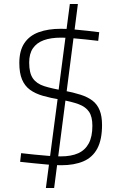

<svg xmlns="http://www.w3.org/2000/svg" viewBox="-20 -813 600 954"><path d="M208 121 267 -327 306 -320 249 121ZM310 -350 270 -357 327 -793H367ZM284 8Q257 8 220 5Q183 2 146 -2Q109 -6 80 -9L85 -52Q113 -49 149.5 -45Q186 -41 221.5 -38.5Q257 -36 282 -36Q334 -36 368.5 -51.5Q403 -67 421 -100.5Q439 -134 439 -188Q439 -233 422.5 -257.5Q406 -282 371.5 -295Q337 -308 280 -318Q231 -326 193 -337Q155 -348 129 -367Q103 -386 89.5 -418Q76 -450 76 -500Q76 -561 101 -598.5Q126 -636 172.5 -653Q219 -670 282 -670Q309 -670 344.5 -667Q380 -664 414.5 -660Q449 -656 473 -653L468 -610Q441 -613 405.5 -617Q370 -621 337 -623.5Q304 -626 284 -626Q232 -626 197 -613Q162 -600 143.5 -573Q125 -546 125 -502Q125 -450 143.5 -423.5Q162 -397 199.5 -385Q237 -373 296 -363Q344 -354 380 -342.5Q416 -331 439.5 -313Q463 -295 475 -265.5Q487 -236 487 -192Q487 -119 463.5 -75Q440 -31 394.5 -11.5Q349 8 284 8Z"/></svg>

Font: Cairo Play Light
Style: Regular
Weight: 300
Version: Version 3.119